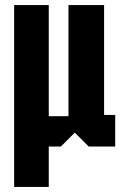

<svg xmlns="http://www.w3.org/2000/svg" viewBox="-20 -580 486 760"><path d="M36 160V-560H173V-120H251V-560H392V-125H436V0H331L276 -55L221 0H173V160Z"/></svg>

Font: Tektur Condensed SemiBold
Style: Regular
Weight: 600
Width: 3
Designer: Adam Jagosz
Foundry: Adam Jagosz
Version: Version 1.005;gftools[0.9.30]